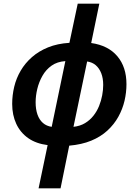

<svg xmlns="http://www.w3.org/2000/svg" viewBox="-20 -780 744 1040"><path d="M238 6Q175 -2 132.5 -32Q90 -62 68 -109.5Q46 -157 46 -217Q46 -264 57 -310Q68 -356 92 -397Q116 -438 153 -470.5Q190 -503 240.5 -523.5Q291 -544 356 -548L401 -760H518L474 -547Q566 -534 615.5 -475.5Q665 -417 665 -324Q665 -279 654.5 -234Q644 -189 621 -147.5Q598 -106 561.5 -72.5Q525 -39 474 -18Q423 3 355 9L308 240H189ZM334 -449Q290 -446 259.5 -424.5Q229 -403 210 -369.5Q191 -336 182 -298.5Q173 -261 173 -226Q173 -188 183 -159.5Q193 -131 212.5 -114Q232 -97 260 -93ZM378 -93Q414 -97 440.5 -113Q467 -129 486 -153Q505 -177 516.5 -205.5Q528 -234 533.5 -263.5Q539 -293 539 -320Q539 -356 528.5 -383Q518 -410 499 -426.5Q480 -443 452 -447Z"/></svg>

Font: Noto Sans Display SemiBold
Style: Italic
Weight: 600
Italic angle: -12°
Designer: Monotype Design Team
Foundry: Monotype Imaging Inc.
Version: Version 2.003